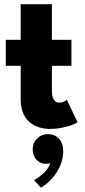

<svg xmlns="http://www.w3.org/2000/svg" viewBox="-20 -599 402 910"><path d="M7.5 -410.5H78V-579H226V-410.5H318.5V-287H226V-170Q226 -112.5 261.5 -112.5Q273.5 -112.5 283.5 -117.5Q293.5 -122.5 296.5 -126.5L347.5 -20Q342.5 -15.5 326.5 -8.8Q310.5 -2 280 5Q249.5 12 218.5 12Q154.5 12 116.2 -23.8Q78 -59.5 78 -129.5V-287H7.5ZM207 36.5Q238.5 36.5 259 58Q279.5 79.5 279.5 118Q279.5 169.5 248.5 217.8Q217.5 266 173.5 290.5L141.5 254.5Q165.5 242 188.5 220Q211.5 198 218.5 173.5Q211 177.5 196.5 177.5Q171.5 177.5 153.2 158.5Q135 139.5 135 108.5Q135 78.5 156.2 57.5Q177.5 36.5 207 36.5Z"/></svg>

Font: League Spartan
Style: Bold
Weight: 700
Foundry: The League of Moveable Type
Version: Version 2.002